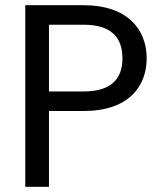

<svg xmlns="http://www.w3.org/2000/svg" viewBox="-20 -717 619 737"><path d="M302 -622C406 -622 450 -574 450 -493C450 -414 406 -366 302 -366H168V-622ZM543 -493C543 -607 466 -697 302 -697H77V0H168V-291H302C474 -291 543 -386 543 -493Z"/></svg>

Font: Matrixport Regular
Style: Regular
Weight: 400
Designer: Ninad Kale (Devanagari), Jonny Pinhorn (Latin)
Foundry: Indian Type Foundry
Version: Version 3.200;PS 1.000;hotconv 16.6.54;makeotf.lib2.5.65590